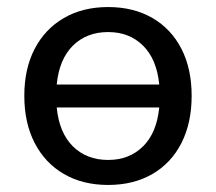

<svg xmlns="http://www.w3.org/2000/svg" viewBox="-20 -516 613 545"><path d="M287 9Q215 9 161.5 -22Q108 -53 78.5 -110Q49 -167 49 -244Q49 -321 78.5 -377.5Q108 -434 161.5 -465Q215 -496 287 -496Q359 -496 412.5 -465Q466 -434 495 -377.5Q524 -321 524 -244Q524 -167 495 -110Q466 -53 412.5 -22Q359 9 287 9ZM287 -62Q347 -62 386 -100.5Q425 -139 432 -211H141Q148 -139 187 -100.5Q226 -62 287 -62ZM141 -276H432Q425 -348 386 -386.5Q347 -425 287 -425Q226 -425 187 -386.5Q148 -348 141 -276Z"/></svg>

Font: Chiron GoRound TC
Style: Regular
Weight: 400
Designer: Ryoko NISHIZUKA 西塚涼子 (kana, bopomofo & ideographs); Paul D. Hunt (Latin, Greek & Cyrillic); Sandoll Communications 산돌커뮤니
Foundry: Adobe
Version: Version 1.000;hotconv 1.1.1;makeotfexe 2.6.0